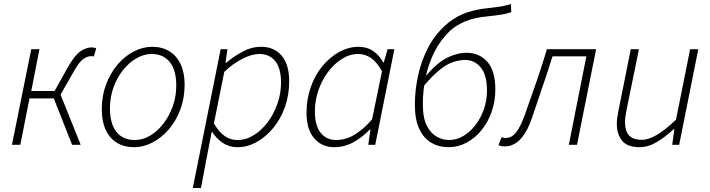

<svg xmlns="http://www.w3.org/2000/svg" viewBox="-20 -727 3565 964"><path d="M40 0 137 -480H178L137 -270H254L320 -388Q355 -450 384 -469.5Q413 -489 440 -489Q454 -489 463 -484L451 -443Q447 -445 444 -445Q441 -445 437 -445Q419 -445 398.5 -431Q378 -417 351 -369L284 -252L385 0H342L250 -233H128L82 0Z M653 12Q603 12 566.5 -10.5Q530 -33 510.5 -75.5Q491 -118 491 -178Q491 -246 512.5 -303Q534 -360 570 -402.5Q606 -445 651.5 -468.5Q697 -492 744 -492Q794 -492 830.5 -469.5Q867 -447 887 -404.5Q907 -362 907 -302Q907 -235 885.5 -177.5Q864 -120 828 -78Q792 -36 746.5 -12Q701 12 653 12ZM657 -24Q696 -24 733 -45.5Q770 -67 799.5 -105Q829 -143 847 -192Q865 -241 865 -297Q865 -375 832.5 -415.5Q800 -456 741 -456Q703 -456 665.5 -434.5Q628 -413 598 -375.5Q568 -338 550 -288.5Q532 -239 532 -184Q532 -106 564.5 -65Q597 -24 657 -24Z M948 217 1088 -480H1122L1112 -412H1116Q1154 -444 1198.5 -468Q1243 -492 1292 -492Q1356 -492 1394 -447.5Q1432 -403 1432 -319Q1432 -250 1410.5 -189.5Q1389 -129 1351.5 -84Q1314 -39 1268 -13.5Q1222 12 1172 12Q1130 12 1098 -10Q1066 -32 1045 -65H1043L1022 43L989 217ZM1172 -24Q1215 -24 1254.5 -48.5Q1294 -73 1324.5 -114Q1355 -155 1373 -206.5Q1391 -258 1391 -312Q1391 -384 1362 -420Q1333 -456 1283 -456Q1244 -456 1195.5 -431Q1147 -406 1106 -366L1054 -107Q1081 -62 1109.5 -43Q1138 -24 1172 -24Z M1659 12Q1596 12 1557.5 -32.5Q1519 -77 1519 -161Q1519 -230 1540.5 -290.5Q1562 -351 1599.5 -396Q1637 -441 1684 -466.5Q1731 -492 1780 -492Q1823 -492 1854 -470.5Q1885 -449 1904 -414H1907L1926 -480H1960L1864 0H1829L1840 -76H1836Q1800 -38 1754.5 -13Q1709 12 1659 12ZM1668 -24Q1715 -24 1760.5 -51Q1806 -78 1848 -128L1898 -369Q1872 -416 1842.5 -436Q1813 -456 1779 -456Q1736 -456 1697 -431.5Q1658 -407 1627.5 -366.5Q1597 -326 1579 -274.5Q1561 -223 1561 -169Q1561 -96 1590 -60Q1619 -24 1668 -24Z M2231 12Q2184 12 2146 -10Q2108 -32 2085.5 -79Q2063 -126 2063 -201Q2063 -270 2078 -342.5Q2093 -415 2126.5 -482Q2160 -549 2215 -599Q2254 -635 2304 -656.5Q2354 -678 2428 -686Q2462 -690 2481.5 -692.5Q2501 -695 2515 -698.5Q2529 -702 2545 -707L2547 -666Q2528 -659 2498.5 -654Q2469 -649 2429 -645Q2362 -639 2316.5 -620Q2271 -601 2239 -572Q2190 -525 2160 -464Q2130 -403 2116.5 -336.5Q2103 -270 2103 -205Q2103 -135 2123 -96Q2143 -57 2173 -40.5Q2203 -24 2235 -24Q2272 -24 2306 -44Q2340 -64 2367 -99Q2394 -134 2409.5 -178.5Q2425 -223 2425 -273Q2425 -351 2393.5 -388.5Q2362 -426 2316 -426Q2289 -426 2258 -416.5Q2227 -407 2190.5 -378.5Q2154 -350 2107 -295L2113 -340Q2174 -412 2224.5 -437Q2275 -462 2324 -462Q2386 -462 2426.5 -417Q2467 -372 2467 -278Q2467 -220 2449 -167.5Q2431 -115 2398.5 -74.5Q2366 -34 2323 -11Q2280 12 2231 12Z M2515 8Q2504 8 2496.5 6.5Q2489 5 2483 2L2498 -38Q2502 -37 2507 -35.5Q2512 -34 2518 -34Q2549 -34 2571.5 -62.5Q2594 -91 2616 -153Q2645 -235 2673 -315.5Q2701 -396 2726 -480H2973L2877 0H2836L2924 -444H2754Q2731 -369 2705 -294.5Q2679 -220 2654 -144Q2629 -67 2594 -29.5Q2559 8 2515 8Z M3191 12Q3130 12 3103.5 -20.5Q3077 -53 3077 -105Q3077 -123 3079 -136Q3081 -149 3085 -170L3147 -480H3188L3126 -176Q3122 -155 3120 -141.5Q3118 -128 3118 -114Q3118 -70 3138 -47.5Q3158 -25 3204 -25Q3235 -25 3277.5 -49.5Q3320 -74 3374 -126L3445 -480H3486L3390 0H3355L3366 -78H3362Q3321 -40 3278 -14Q3235 12 3191 12Z"/></svg>

Font: Source Sans 3 Light
Style: Italic
Weight: 300
Italic angle: -11°
Designer: Paul D. Hunt
Foundry: Adobe
Version: Version 3.046;hotconv 1.0.118;makeotfexe 2.5.65603